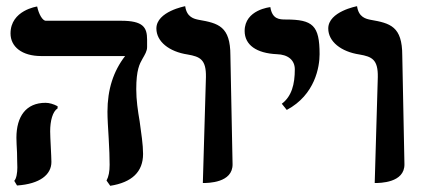

<svg xmlns="http://www.w3.org/2000/svg" viewBox="-20 -585 1358 620"><path d="M420 -297C420 -360 431 -379 440 -395C448 -409 455 -420 455 -433V-457C455 -497 442 -518 371 -518H128C117 -518 105 -540 100 -564C100 -564 14 -552 14 -477C14 -434 51 -404 113 -404H384C346 -355 327 -296 327 -224C327 -203 329 -170 331 -138C333 -106 334 -73 334 -53C334 -31 331 -15 324 -2L336 15C406 4 442 -30 442 -88C442 -118 436 -156 431 -193C425 -228 420 -262 420 -297ZM142 -161C142 -195 150 -225 166 -235V-242C153 -249 139 -253 127 -253C64 -253 33 -209 33 -140C33 -131 34 -110 35 -92C35 -72 36 -53 36 -44C36 -27 33 -8 26 -1L35 14C109 9 146 -21 146 -62C146 -70 145 -91 144 -111C143 -131 142 -151 142 -161Z M635 6C651 6 732 6 731 -55C729 -171 726 -289 724 -406C724 -500 685 -510 622 -521C607 -524 583 -529 578 -565C578 -565 485 -548 485 -493C485 -451 526 -418 586 -409C626 -402 646 -393 645 -336Z M906 -230C998 -279 1012 -370 1012 -410C1012 -503 990 -522 903 -522C882 -522 859 -523 853 -562C853 -562 770 -554 770 -485C770 -440 808 -413 874 -410C910 -409 932 -391 932 -361C932 -313 922 -274 890 -250Z M1190 6C1206 6 1287 6 1286 -55C1284 -171 1281 -289 1279 -406C1279 -500 1240 -510 1177 -521C1162 -524 1138 -529 1133 -565C1133 -565 1040 -548 1040 -493C1040 -451 1081 -418 1141 -409C1181 -402 1201 -393 1200 -336Z"/></svg>

Font: Libertinus Serif Semibold
Style: Regular
Weight: 600
Designer: Philipp H. Poll, Khaled Hosny
Foundry: Caleb Maclennan
Version: Version 7.050;RELEASE